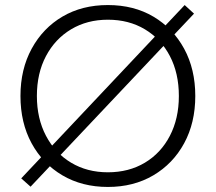

<svg xmlns="http://www.w3.org/2000/svg" viewBox="-20 -730 854 760"><path d="M101 9 64 -24 711 -710 748 -676ZM407 10Q305 10 227 -36Q149 -82 105 -163Q61 -244 61 -350Q61 -456 105.5 -537.5Q150 -619 227.5 -664.5Q305 -710 407 -710Q510 -710 587.5 -664Q665 -618 709 -537Q753 -456 753 -350Q753 -244 709 -163Q665 -82 587 -36Q509 10 407 10ZM407 -48Q490 -48 553.5 -86Q617 -124 652.5 -192.5Q688 -261 688 -350Q688 -440 652.5 -508Q617 -576 553.5 -614Q490 -652 407 -652Q325 -652 261.5 -614Q198 -576 162 -508Q126 -440 126 -350Q126 -261 162 -192.5Q198 -124 261.5 -86Q325 -48 407 -48Z"/></svg>

Font: REM Medium ExtraLight
Style: Regular
Weight: 250
Version: Version 1.005;gftools[0.9.28]